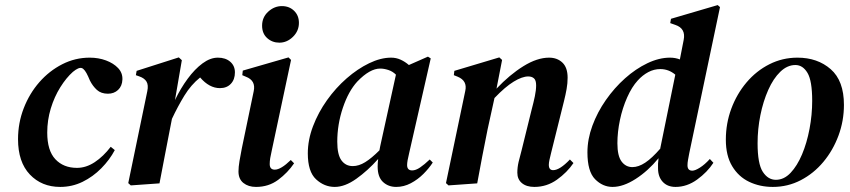

<svg xmlns="http://www.w3.org/2000/svg" viewBox="-20 -722 3348 756"><path d="M217 14Q144 14 97.5 -35Q51 -84 51 -174Q51 -238 73.5 -296Q96 -354 135 -398.5Q174 -443 225 -469Q276 -495 333 -495Q368 -495 397.5 -484Q427 -473 445 -454Q463 -435 462 -409Q461 -383 445 -368Q429 -353 405 -353Q378 -353 361.5 -368Q345 -383 334 -405L327 -421Q314 -450 302 -454Q290 -458 267 -439Q241 -416 217.5 -378.5Q194 -341 180 -295Q166 -249 166 -200Q166 -129 198 -95Q230 -61 283 -61Q319 -61 353 -83.5Q387 -106 416 -144L432 -131Q412 -93 379 -59.5Q346 -26 305 -6Q264 14 217 14Z M495 8 485 -1 560 -363Q565 -387 557 -400.5Q549 -414 529 -421L515 -426L518 -443L684 -496L696 -485L669 -328Q691 -374 719 -412Q747 -450 777.5 -472.5Q808 -495 838 -495Q868 -495 886.5 -479Q905 -463 905 -437Q905 -409 889 -392Q873 -375 846 -375Q804 -375 768 -417Q732 -388 706 -345.5Q680 -303 657 -254L649 -213Q639 -160 628.5 -107Q618 -54 608 0Z M1080 -554Q1052 -554 1032 -572Q1012 -590 1012 -621Q1012 -654 1036 -676Q1060 -698 1090 -698Q1119 -698 1138 -679.5Q1157 -661 1157 -632Q1157 -600 1133.5 -577Q1110 -554 1080 -554ZM988 14Q958 14 938.5 -1.5Q919 -17 919 -47Q919 -64 923 -88Q927 -112 932 -137L979 -363Q988 -405 948 -420L934 -426L936 -444L1116 -496L1126 -486L1050 -129Q1046 -112 1044 -99.5Q1042 -87 1042 -76Q1042 -54 1062 -54Q1086 -54 1125 -92L1138 -79Q1113 -42 1075.5 -14Q1038 14 988 14Z M1298 14Q1257 14 1224.5 -16Q1192 -46 1192 -118Q1192 -171 1212.5 -225Q1233 -279 1267.5 -327.5Q1302 -376 1345 -413.5Q1388 -451 1433.5 -473Q1479 -495 1520 -495Q1540 -495 1557.5 -487Q1575 -479 1590 -466L1665 -499L1676 -492L1591 -119Q1583 -87 1583 -72Q1583 -51 1603 -51Q1617 -51 1634 -62.5Q1651 -74 1672 -94L1684 -82Q1669 -59 1647 -37Q1625 -15 1597.5 -0.5Q1570 14 1540 14Q1509 14 1488 -5.5Q1467 -25 1467 -66Q1467 -80 1469 -96Q1428 -50 1383 -18Q1338 14 1298 14ZM1308 -164Q1308 -113 1324.5 -90.5Q1341 -68 1369 -68Q1393 -68 1418 -83.5Q1443 -99 1474 -130Q1475 -136 1477 -146L1539 -428Q1526 -441 1509 -446.5Q1492 -452 1477 -452Q1436 -452 1387 -401Q1352 -363 1330 -297.5Q1308 -232 1308 -164Z M1746 8 1736 -1 1812 -364Q1821 -404 1782 -420L1767 -426L1769 -443L1946 -496L1957 -486L1935 -373Q1987 -428 2041 -461.5Q2095 -495 2142 -495Q2174 -495 2194.5 -475.5Q2215 -456 2215 -416Q2215 -394 2211 -371.5Q2207 -349 2201 -325L2150 -120Q2146 -104 2143.5 -92.5Q2141 -81 2141 -73Q2141 -52 2158 -52Q2184 -52 2224 -94L2238 -80Q2213 -43 2173 -14.5Q2133 14 2084 14Q2053 14 2035 -1Q2017 -16 2017 -42Q2017 -63 2022 -84.5Q2027 -106 2034 -131L2073 -289Q2081 -319 2086 -343Q2091 -367 2091 -386Q2091 -406 2082.5 -413.5Q2074 -421 2060 -421Q2036 -421 2002.5 -400.5Q1969 -380 1927 -336L1900 -213Q1889 -160 1879 -107Q1869 -54 1859 0Z M2392 14Q2353 14 2323 -16.5Q2293 -47 2293 -122Q2293 -174 2312.5 -227Q2332 -280 2365.5 -328Q2399 -376 2441 -413.5Q2483 -451 2529 -473Q2575 -495 2618 -495Q2639 -495 2657 -488L2672 -565Q2681 -610 2639 -624L2619 -631L2622 -648L2806 -702L2815 -694L2694 -119Q2691 -103 2689 -92Q2687 -81 2687 -71Q2687 -50 2706 -50Q2717 -50 2736 -62Q2755 -74 2775 -96L2789 -81Q2765 -44 2725 -15Q2685 14 2640 14Q2608 14 2589.5 -6Q2571 -26 2571 -59Q2570 -76 2573 -99Q2532 -49 2483 -17.5Q2434 14 2392 14ZM2411 -158Q2411 -108 2427.5 -86Q2444 -64 2470 -64Q2494 -64 2520.5 -81.5Q2547 -99 2580 -137V-139L2639 -428Q2613 -450 2580 -450Q2555 -450 2532.5 -438Q2510 -426 2491 -405Q2468 -380 2449.5 -338.5Q2431 -297 2421 -249.5Q2411 -202 2411 -158Z M3023 14Q2972 14 2930 -6Q2888 -26 2863 -67.5Q2838 -109 2838 -172Q2838 -236 2859.5 -294Q2881 -352 2919.5 -397.5Q2958 -443 3009.5 -469Q3061 -495 3120 -495Q3199 -495 3251 -449.5Q3303 -404 3303 -309Q3303 -246 3281.5 -188Q3260 -130 3222 -84.5Q3184 -39 3133 -12.5Q3082 14 3023 14ZM3035 -14Q3067 -14 3093 -41.5Q3119 -69 3138 -114Q3157 -159 3167.5 -214.5Q3178 -270 3178 -325Q3178 -404 3159.5 -435Q3141 -466 3112 -466Q3080 -466 3052.5 -439.5Q3025 -413 3005 -368Q2985 -323 2974 -268.5Q2963 -214 2963 -158Q2963 -77 2983.5 -45.5Q3004 -14 3035 -14Z"/></svg>

Font: DeepMind Serif Text
Style: Italic
Weight: 400
Italic angle: -12°
Designer: Frank Grießhammer / Modifications: Colophon Foundry
Foundry: Colophon Foundry
Version: Version 5.003; ttfautohint (v1.8.2)